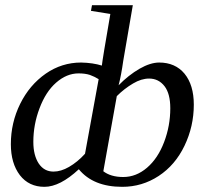

<svg xmlns="http://www.w3.org/2000/svg" viewBox="-20 -713 792 743"><path d="M375 -459 374 -458Q376 -480 407 -659L332 -671L336 -693H494L457 -478Q449 -421 439 -383Q477 -422 520 -447Q562 -471 596 -471Q658 -471 694 -428Q730 -384 730 -308Q730 -224 694 -149Q658 -74 594 -32Q530 10 453 10Q341 10 285 -58Q212 10 152 10Q92 10 57 -35Q22 -81 22 -155Q22 -238 58 -311Q94 -384 157 -428Q219 -471 294 -471Q340 -470 375 -459ZM380 -51H379Q408 -28 457 -28Q507 -28 549 -64Q591 -100 615 -163Q639 -226 639 -294Q639 -350 617 -379Q594 -409 557 -409Q527 -409 495 -390Q461 -370 432 -341ZM362 -408 363 -406Q345 -417 328 -423Q310 -429 284 -429Q238 -429 197 -393Q157 -358 133 -294Q109 -231 109 -164Q109 -112 130 -80Q151 -49 187 -49Q216 -49 247 -67Q280 -86 309 -118Z"/></svg>

Font: Libra Serif Modern
Style: Italic
Weight: 400
Italic angle: -12°
Designer: Stefan Peev, Context Ltd
Foundry: Stefan Peev, Context Ltd
Version: Version 1.000